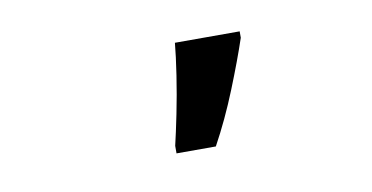

<svg xmlns="http://www.w3.org/2000/svg" viewBox="-35 -863 633 327"><g transform="rotate(-10 281.5 -699.0)"><path d="M249 -619Q254 -640 260.5 -672Q267 -704 272 -737Q277 -770 279 -792H391V-781Q379 -745 359.5 -696.5Q340 -648 317 -606H249Z"/></g></svg>

Font: Noto Sans Mono SemiCondensed SemiBold
Style: Regular
Weight: 600
Width: 4
Designer: Monotype Design Team
Foundry: Monotype Imaging Inc.
Version: Version 2.014; ttfautohint (v1.8.4.7-5d5b)